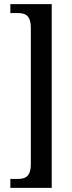

<svg xmlns="http://www.w3.org/2000/svg" viewBox="-20 -780 349 928"><path d="M30 128H230V-760H30V-717H64C100 -717 129 -708 129 -645V13C129 76 100 85 64 85H30Z"/></svg>

Font: Noto Serif Georgian ExtraCondensed Medium
Style: Regular
Weight: 500
Width: 2
Designer: Monotype Design Team, Akaki Razmadze
Foundry: Google LLC
Version: Version 2.003